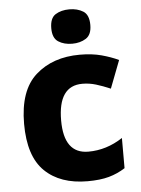

<svg xmlns="http://www.w3.org/2000/svg" viewBox="-54 -809 632 862"><g transform="rotate(-5 261.5 -378.0)"><path d="M306 10Q363 10 402.5 -1Q442 -12 476 -34V-170Q403 -122 321 -122Q211 -122 211 -272Q211 -428 320 -428Q351 -428 381 -419Q411 -410 446 -395L494 -520Q460 -536 417.5 -547.5Q375 -559 320 -559Q198 -559 121 -490.5Q44 -422 44 -271Q44 -125 113.5 -57.5Q183 10 306 10ZM291 -766Q254 -766 228.5 -750Q203 -734 203 -688Q203 -644 228.5 -627.5Q254 -611 291 -611Q327 -611 353 -627.5Q379 -644 379 -688Q379 -734 353 -750Q327 -766 291 -766Z"/></g></svg>

Font: Noto Sans UI Extra
Style: Regular
Weight: 800
Designer: Monotype Design Team
Foundry: Monotype Imaging Inc.
Version: Version 1.901